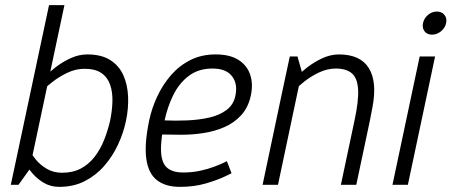

<svg xmlns="http://www.w3.org/2000/svg" viewBox="-20 -720 1759 748"><path d="M95 -60 37 -70 171 -700H231ZM95 -60 52 0H22L37 -70ZM86 -150Q86 -150 94.5 -134.5Q103 -119 119.5 -98.5Q136 -78 162 -62.5Q188 -47 222 -47L211 8Q178 8 152 -7Q126 -22 107 -44Q88 -66 76 -88Q64 -110 58 -125Q52 -140 52 -140ZM129 -350 99 -360Q99 -360 111 -375Q123 -390 144.5 -412Q166 -434 194 -456Q222 -478 254.5 -493Q287 -508 320 -508L309 -452Q275 -452 242.5 -436.5Q210 -421 184.5 -401Q159 -381 144 -365.5Q129 -350 129 -350ZM309 -452 320 -508Q375 -508 409.5 -486Q444 -464 460.5 -427Q477 -390 479 -344Q481 -298 471 -250Q461 -202 439.5 -156Q418 -110 385.5 -73Q353 -36 309.5 -14Q266 8 211 8L222 -47Q264 -47 295 -63.5Q326 -80 348.5 -109Q371 -138 385.5 -174.5Q400 -211 409 -250Q417 -289 418 -325Q419 -361 409 -390Q399 -419 375 -435.5Q351 -452 309 -452Z M864 -92 882 -45Q882 -45 855 -32Q828 -19 782.5 -5.5Q737 8 681 8L693 -48Q728 -48 758.5 -54.5Q789 -61 813 -70Q837 -79 850.5 -85.5Q864 -92 864 -92ZM561 -250H621Q605 -172 607.5 -128Q610 -84 631.5 -66Q653 -48 693 -48L681 8Q625 8 591.5 -18Q558 -44 550 -101Q542 -158 561 -250ZM820 -508Q875 -508 908.5 -487Q942 -466 954.5 -429.5Q967 -393 957 -347Q947 -301 919.5 -271Q892 -241 853.5 -224.5Q815 -208 772 -201.5Q729 -195 687 -195L610 -196L621 -251Q665 -249 710.5 -251Q756 -253 795.5 -262Q835 -271 862.5 -291.5Q890 -312 897 -347Q907 -393 884 -423Q861 -453 808 -453Q753 -453 715 -424Q677 -395 654.5 -348.5Q632 -302 621 -250H561Q571 -298 592.5 -344Q614 -390 646 -427Q678 -464 721.5 -486Q765 -508 820 -508Z M1421 -250H1361Q1378 -329 1375 -373Q1372 -417 1350 -435Q1328 -453 1288 -453L1300 -508Q1384 -508 1417 -454.5Q1450 -401 1431 -302ZM1079 -360 1156 -440 1063 0H1003ZM1361 -250H1421L1368 0H1308ZM1156 -440 1079 -360 1109 -500H1139ZM1109 -350 1079 -360Q1079 -360 1091.5 -375Q1104 -390 1125.5 -412Q1147 -434 1175 -456Q1203 -478 1235.5 -493Q1268 -508 1301 -508L1289 -453Q1255 -453 1222.5 -437.5Q1190 -422 1164.5 -401.5Q1139 -381 1124 -365.5Q1109 -350 1109 -350Z M1509 0 1615 -500H1675L1569 0ZM1663 -585Q1644 -585 1634 -598Q1624 -611 1628 -630Q1632 -649 1647.5 -662Q1663 -675 1682 -675Q1701 -675 1711.5 -662Q1722 -649 1718 -630Q1714 -611 1698 -598Q1682 -585 1663 -585Z"/></svg>

Font: Epunda Sans Light
Style: Italic
Weight: 300
Italic angle: -12.0243°
Designer: Simon Atzbach
Foundry: typofactur
Version: Version 2.204